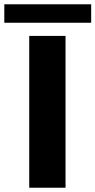

<svg xmlns="http://www.w3.org/2000/svg" viewBox="-48 -879 447 899"><path d="M258.8 -710.9V0H88.9V-710.9ZM378.9 -858.9V-772.5H-27.8V-858.9Z"/></svg>

Font: Bert Sans Black
Style: Regular
Weight: 900
Designer: Christian Robertson, Adam Twardoch, & Cristiano Sobral
Foundry: Google
Version: Version 12.135;January 10, 2020;FontCreator 12.0.0.2547 64-b